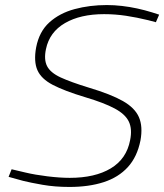

<svg xmlns="http://www.w3.org/2000/svg" viewBox="-20 -730 650 760"><path d="M255 10Q197 10 148.5 1.5Q100 -7 72 -14L14 -30L26 -60L81 -47Q119 -38 168 -32Q217 -26 256 -26Q356 -26 418.5 -63.5Q481 -101 495 -175Q504 -219 490 -248.5Q476 -278 434 -300.5Q392 -323 318 -345Q235 -370 189 -394Q143 -418 128 -452.5Q113 -487 123 -542Q135 -605 175.5 -641.5Q216 -678 275.5 -694Q335 -710 403 -710Q432 -710 462.5 -706.5Q493 -703 523 -696.5Q553 -690 582 -681L610 -672L597 -642L567 -650Q522 -661 479 -667.5Q436 -674 392 -674Q298 -674 237 -638.5Q176 -603 162 -536Q153 -494 166.5 -468Q180 -442 220 -423.5Q260 -405 332 -383Q419 -357 466.5 -330Q514 -303 530 -266Q546 -229 536 -174Q523 -109 486 -68.5Q449 -28 390.5 -9Q332 10 255 10Z"/></svg>

Font: REM Thin
Style: Italic
Weight: 250
Italic angle: -11°
Designer: Octavio Pardo
Foundry: Ashler Design
Version: Version 1.005;gftools[0.9.28]